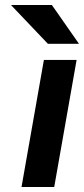

<svg xmlns="http://www.w3.org/2000/svg" viewBox="-20 -752 338 772"><path d="M66.5 0 156.5 -511H288L198 0ZM172.5 -576 24 -732H188.5L297.5 -576Z"/></svg>

Font: Overpass ExtraBold
Style: Italic
Weight: 800
Italic angle: -10°
Designer: Delve Withrington, Dave Bailey, Thomas Jockin
Foundry: Delve Fonts LLC
Version: Version 4.000